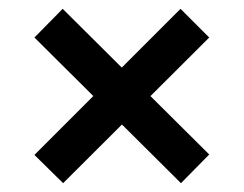

<svg xmlns="http://www.w3.org/2000/svg" viewBox="-20 -530 552 435"><path d="M123 -115 58 -179 389 -510 454 -445ZM390 -115 58 -445 122 -510 454 -180Z"/></svg>

Font: Bricolage Grotesque 24pt Medium
Style: Regular
Weight: 500
Designer: Mathieu Triay
Foundry: Atelier Triay
Version: Version 1.001;gftools[0.9.33.dev8+g029e19f]